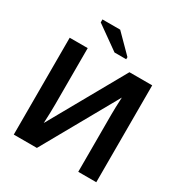

<svg xmlns="http://www.w3.org/2000/svg" viewBox="-201 -1034 1120 1181"><g transform="rotate(30 359.5 -443.0)"><path d="M230 0H65.9V-688H193.8V-288.1Q193.8 -227.5 189.9 -153.8L490.2 -688H651.9V0H523.9V-405.8Q523.9 -453.6 527.8 -529.8ZM433.1 -747.1H350.1L184.1 -865.2V-886.2H310.1L433.1 -762.2Z"/></g></svg>

Font: Libra Sans Modern
Style: Bold
Weight: 700
Foundry: Stefan Peev, Context Ltd
Version: Version 1.000